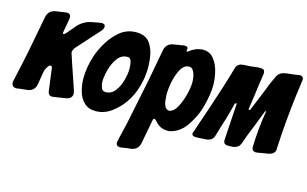

<svg xmlns="http://www.w3.org/2000/svg" viewBox="-125 -834 2053 1282"><g transform="rotate(15 901.0 -192.5)"><path d="M-2 -5Q-28 -7 -32 -33V-39L-31 -46Q-31 -47 -30.5 -47.5Q-30 -48 -30 -49Q-18 -102 -7 -153.5Q4 -205 15 -257L64 -515Q74 -561 121 -570Q156 -575 175 -578Q194 -581 196 -581Q224 -581 225 -556V-552L224 -542Q207 -452 207 -447Q207 -437 212 -437Q220 -437 232 -452L285 -515Q321 -551 366 -561Q431 -574 440 -574Q465 -574 465 -555Q465 -537 443 -515L310 -367Q296 -348 296 -332Q296 -327 377 -91Q378 -89 378 -85L381 -72V-66Q379 -32 333 -26Q291 -19 269.5 -16Q248 -13 246 -13Q218 -13 215 -51L196 -197Q193 -211 185 -211Q176 -211 168 -200Q152 -178 148 -155L133 -64Q122 -20 77 -14L21 -8L4 -5H-2Z M552 5Q500 5 471 -25Q441 -53 429 -99Q417 -143 417 -186Q417 -262 443 -342Q460 -395 493 -448Q524 -499 572 -538Q619 -574 679 -574Q737 -574 767 -542Q795 -509 806 -462Q816 -416 816 -368Q816 -299 797 -233Q777 -163 738 -110Q706 -65 658 -30Q608 5 552 5ZM583 -135Q624 -135 649 -169Q674 -201 686 -247Q698 -291 698 -325Q698 -373 685 -392Q679 -400 665 -400Q623 -400 597 -364Q570 -328 558 -280Q545 -234 545 -196Q545 -179 553 -157Q560 -135 583 -135Z M770 196Q745 195 744 170Q744 163 777 26L841 -287L882 -507Q892 -550 934 -559L1006 -571Q1011 -573 1016 -571L1026 -570Q1028 -570 1032 -568Q1037 -565 1037 -556V-552L1036 -547L1035 -541L1038 -536L1046 -540Q1087 -572 1127 -576L1136 -577H1140Q1188 -577 1215 -542Q1243 -508 1255 -458Q1267 -409 1267 -366Q1267 -305 1245 -221Q1234 -178 1216 -140.5Q1198 -103 1175 -70Q1128 -5 1060 7H1054H1046Q997 7 961 -36Q953 -47 945 -47Q938 -47 935 -31L904 133Q894 180 844 187L821 189L776 196H770ZM1029 -125Q1060 -133 1080 -172Q1091 -192 1099.5 -215.5Q1108 -239 1115 -265Q1127 -316 1127 -348Q1127 -356 1126 -366.5Q1125 -377 1123 -388Q1111 -444 1080 -444Q1047 -444 1026 -409Q987 -343 981 -231V-229L984 -192Q985 -168 995 -146Q1004 -126 1024 -125H1029Z M1246 0Q1219 0 1216 -16V-20Q1219 -28 1234 -73Q1249 -118 1278 -202Q1304 -280 1329 -357.5Q1354 -435 1377 -516Q1387 -546 1424 -549Q1474 -550 1525 -558H1529H1538Q1558 -558 1565 -552Q1572 -545 1572 -531V-527L1566 -486Q1564 -472 1562 -458Q1560 -444 1558 -429Q1554 -401 1549 -362Q1544 -323 1536 -272L1540 -267L1548 -272L1613 -431Q1621 -454 1632 -479Q1643 -504 1657 -533Q1672 -561 1710 -567L1724 -569Q1750 -571 1769 -574Q1788 -577 1801 -579L1804 -580H1810Q1831 -578 1834 -560V-554L1820 -452Q1809 -365 1800 -267.5Q1791 -170 1786 -60V-56Q1780 -28 1745 -20L1661 -6H1655Q1628 -8 1628 -36Q1630 -100 1636 -163Q1642 -226 1653 -289L1646 -287Q1635 -258 1622.5 -226Q1610 -194 1596 -159Q1573 -104 1550 -37Q1547 -34 1548 -34Q1537 -7 1500 -2L1469 -1Q1449 -1 1442 -8Q1434 -16 1434 -32L1450 -287L1445 -289L1437 -284Q1435 -272 1430 -256Q1423 -229 1415 -199Q1407 -169 1396 -137L1367 -41Q1367 -38 1366 -37Q1354 -9 1319 -4L1246 0Z"/></g></svg>

Font: Bangerz
Style: Bold
Weight: 700
Designer: vernon adams
Foundry: Vernon Adams
Version: Version 2.10;February 7, 2025;FontCreator 13.0.0.2683 64-bit